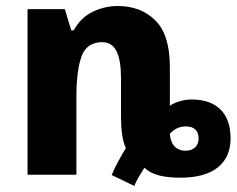

<svg xmlns="http://www.w3.org/2000/svg" viewBox="-20 -576 780 633"><path d="M422.9 37.1C432.6 11.7 445.8 -5.4 456.1 -22.9C481.4 1 520.5 9.8 575.2 9.8C688.5 9.8 740.2 -41.5 740.2 -120.1C740.2 -202.6 694.3 -248 611.8 -248C585 -248 555.7 -238.8 540 -227.1V-356C540 -425.8 523.9 -477.1 492.2 -508.8C460 -540.5 418.5 -556.2 368.2 -556.2C339.4 -556.2 312 -549.8 285.6 -537.1C259.3 -524.4 238.3 -503.9 223.1 -476.1H214.8L193.8 -545.9H70.8V0H231.9V-256.8C231.9 -314.9 237.8 -359.9 249 -390.6C260.3 -421.4 283.2 -437 316.9 -437C359.9 -437 378.9 -397.5 378.9 -318.8V-192.9C378.9 -150.4 383.3 -110.8 395 -87.9C379.9 -62.5 361.3 -30.8 348.1 1ZM592.8 -79.1C559.6 -79.1 542.5 -100.1 540 -134.8C554.2 -150.9 571.8 -159.2 592.8 -159.2C619.6 -159.2 634.8 -146 634.8 -119.1C634.8 -95.2 618.2 -79.1 592.8 -79.1Z"/></svg>

Font: Avrile Sans
Style: Bold
Weight: 700
Designer: Monotype Design Team, Google (font), Stefan Peev (BGR Cyrillic), Cristiano Sobral (main changes)
Foundry: The Avrile Sans Project Authors
Version: Version 3.110